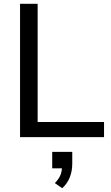

<svg xmlns="http://www.w3.org/2000/svg" viewBox="-20 -725 589 1015"><path d="M86 0V-705H179V-80H530V0ZM309 270 270 243Q293 219 300.5 198Q308 177 308 153L330 165H256V78H362V140Q362 178 349.5 211Q337 244 309 270Z"/></svg>

Font: Mulish ExtraLight Medium
Style: Regular
Weight: 500
Version: Version 3.603